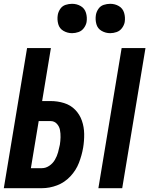

<svg xmlns="http://www.w3.org/2000/svg" viewBox="-27 -987 783 1007"><path d="M489 0H614L736 -735H611ZM-7 0H193Q233 0 272.5 -15Q312 -30 342 -62Q372 -94 387 -133Q402 -172 409 -212Q415 -248 414.5 -284.5Q414 -321 402.5 -354Q391 -387 367 -411.5Q343 -436 309 -446.5Q275 -457 238 -457H194L240 -735H115ZM135 -105 176 -352H238Q258 -352 271 -338Q284 -324 287.5 -305.5Q291 -287 290.5 -267Q290 -247 287 -228Q283 -208 277.5 -188Q272 -168 261 -149Q250 -130 231.5 -117.5Q213 -105 193 -105ZM551 -813Q568 -813 585 -819Q602 -825 613 -840Q624 -855 627 -871Q631 -896 624 -919.5Q617 -943 596.5 -955Q576 -967 551 -967Q534 -967 517 -961.5Q500 -956 489.5 -941Q479 -926 476 -909Q472 -884 478.5 -860.5Q485 -837 506 -825Q527 -813 551 -813ZM351 -813Q368 -813 385 -819Q402 -825 413 -840Q424 -855 427 -871Q431 -896 424 -919.5Q417 -943 396.5 -955Q376 -967 351 -967Q334 -967 317 -961.5Q300 -956 289.5 -941Q279 -926 276 -909Q272 -884 278.5 -860.5Q285 -837 306 -825Q327 -813 351 -813Z"/></svg>

Font: Iosevka Sparkle
Style: Bold Italic
Weight: 700
Italic angle: -9°
Designer: Belleve Invis
Foundry: Belleve Invis
Version: Version 4.5.0; ttfautohint (v1.8.3)